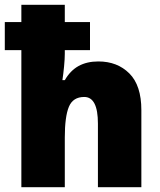

<svg xmlns="http://www.w3.org/2000/svg" viewBox="-23 -780 668 800"><path d="M247 -760V-688H352V-571H247V-556Q247 -535 244 -503.5Q241 -472 237 -446H247Q270 -486 304.5 -505Q339 -524 387 -524Q466 -524 516 -474Q566 -424 566 -321V0H385V-265Q385 -376 328 -376Q281 -376 264 -335Q247 -294 247 -207V0H66V-571H-3V-688H66V-760Z"/></svg>

Font: Noto Sans Tamil SemiCondensed Black
Style: Regular
Weight: 900
Width: 4
Designer: Jelle Bosma - Monotype Design Team
Foundry: Monotype Imaging Inc.
Version: Version 2.004; ttfautohint (v1.8.4.7-5d5b)